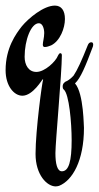

<svg xmlns="http://www.w3.org/2000/svg" viewBox="-40 -336 353 686"><path d="M292 -170C292 -171 293 -175 293 -176C293 -182 291 -185 286 -185C280 -185 276 -181 273 -173C252 -120 236 -85 223 -66C215 -57 207 -51 200 -47C191 -44 184 -37 184 -28C184 -22 185 -18 188 -16C207 0 216 103 216 165C216 240 206 276 181 276C164 276 158 248 158 211C158 173 181 -77 181 -138C181 -142 180 -146 175 -146C173 -146 170 -143 167 -137C159 -116 120 -79 90 -79C62 -79 48 -104 48 -133C48 -193 71 -253 99 -253C112 -253 118 -234 118 -218C118 -202 113 -186 113 -177C113 -171 115 -168 120 -168C128 -168 135 -171 143 -174C175 -190 192 -236 192 -268C192 -299 179 -316 156 -316C116 -316 62 -271 38 -242C17 -215 -20 -165 -20 -85C-20 -29 10 6 40 6C78 6 111 -53 113 -53C114 -53 114 -52 114 -51C111 -46 87 129 87 214C87 289 128 330 159 330C163 330 167 329 171 328C219 309 260 238 260 121C259 121 260 -2 228 -38C248 -57 265 -98 292 -170Z"/></svg>

Font: Engagement
Style: Regular
Weight: 400
Designer: Astigmatic (AOETI)
Foundry: Astigmatic (AOETI)
Version: Version 1.000